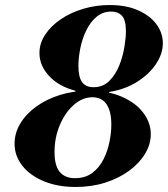

<svg xmlns="http://www.w3.org/2000/svg" viewBox="-20 -731 670 764"><path d="M281 13Q209 13 154 -10Q99 -33 68.5 -72Q38 -111 38 -159Q38 -202 61 -240Q84 -278 125 -307.5Q166 -337 220 -353.5Q274 -370 335 -370Q410 -370 465 -346Q520 -322 550 -282.5Q580 -243 580 -197Q580 -157 557.5 -119.5Q535 -82 494.5 -52Q454 -22 399.5 -4.5Q345 13 281 13ZM278 -22Q320 -22 348 -43.5Q376 -65 392.5 -98.5Q409 -132 416 -168.5Q423 -205 423 -235Q423 -288 404 -316Q385 -344 348 -344Q308 -344 273.5 -313.5Q239 -283 218 -233.5Q197 -184 197 -126Q197 -71 218 -46.5Q239 -22 278 -22ZM414 -361 280 -366V-370Q214 -387 175.5 -428.5Q137 -470 137 -520Q137 -559 160 -593.5Q183 -628 222 -654.5Q261 -681 311.5 -696Q362 -711 416 -711Q482 -711 529.5 -690Q577 -669 602.5 -634.5Q628 -600 628 -559Q628 -517 600.5 -476Q573 -435 525 -405Q477 -375 414 -365ZM352 -384Q390 -384 415 -409Q440 -434 454.5 -470.5Q469 -507 475 -544Q481 -581 481 -606Q481 -652 465 -668.5Q449 -685 423 -685Q389 -685 364 -664Q339 -643 323 -609.5Q307 -576 299.5 -538.5Q292 -501 292 -469Q292 -425 306.5 -404.5Q321 -384 352 -384Z"/></svg>

Font: Libre Bodoni
Style: Bold Italic
Weight: 700
Italic angle: -13°
Version: Version 2.005;gftools[0.9.23]